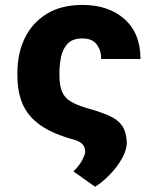

<svg xmlns="http://www.w3.org/2000/svg" viewBox="-20 -558 627 762"><path d="M307.5 -538.4Q410.9 -538.4 474.3 -482.1Q537.6 -425.8 537.6 -323.9H381.7Q381.7 -357.6 363.8 -381.6Q345.9 -405.5 307.5 -405.5Q267.4 -405.5 247.9 -384.1Q228.3 -362.6 222.1 -331.1Q215.9 -299.7 215.9 -269.5V-258.9Q215.9 -217 226.9 -192.6Q237.9 -168.3 262.1 -154.3Q286.2 -140.3 326 -128.6Q379.6 -113.6 413.5 -98.5Q447.4 -83.5 464.3 -59.5Q481.2 -35.5 483.3 6.4Q483.3 36.9 464.5 70.5Q445.7 104 416.9 133.9Q388.1 163.7 357.6 183.2L271.3 122.2Q295.5 99.1 306.8 76.3Q318.2 53.6 318.2 43.7Q318.2 8.2 273.4 -3.6Q190.3 -26.3 141.2 -60.5Q92 -94.8 70.5 -143.6Q49 -192.5 49 -258.9V-269.5Q49 -346.2 78.5 -407Q108 -467.7 165.5 -503Q223 -538.4 307.5 -538.4Z"/></svg>

Font: Inter UI Extra Bold
Style: Regular
Weight: 800
Designer: Rasmus Andersson
Foundry: rsms
Version: 3.2;8d6f07862